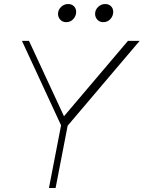

<svg xmlns="http://www.w3.org/2000/svg" viewBox="-20 -933 713 953"><path d="M291 -294 89 -730H124L305 -340H284L615 -730H673L303 -294ZM223 0 288 -336H321L256 0ZM309 -823Q290 -823 279 -835.5Q268 -848 268 -864Q268 -884 283 -898.5Q298 -913 318 -913Q336 -913 347 -902Q358 -891 358 -874Q358 -854 344 -838.5Q330 -823 309 -823ZM493 -823Q474 -823 463 -835.5Q452 -848 452 -864Q452 -884 467 -898.5Q482 -913 502 -913Q520 -913 531 -902Q542 -891 542 -874Q542 -854 528 -838.5Q514 -823 493 -823Z"/></svg>

Font: Savate ExtraLight
Style: Italic
Weight: 200
Italic angle: -11°
Designer: Max Esnée
Foundry: Plomb Type
Version: Version 2.000